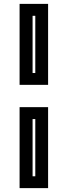

<svg xmlns="http://www.w3.org/2000/svg" viewBox="-20 -770 349 990"><path d="M81 -332.5V-750H228V-332.5ZM148 -393.5H162V-688.5H148ZM81 200V-217.5H228V200ZM148 139H162V-156H148Z"/></svg>

Font: Tourney Condensed Regular
Style: Bold
Weight: 700
Width: 3
Designer: Tyler Finck
Foundry: Etcetera Type Co
Version: Version 1.010; ttfautohint (v1.8.3)